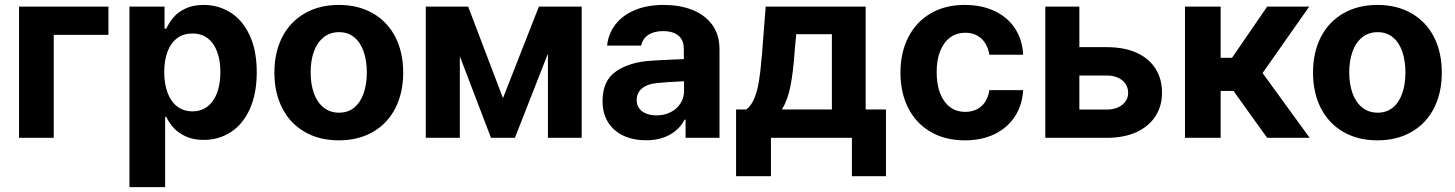

<svg xmlns="http://www.w3.org/2000/svg" viewBox="-20 -557 5882 776"><path d="M418.2 -416.1H197.2V0H56.9V-530.3H418.2Z M503.2 -530.3H645V-441.3H652Q664.9 -468.4 682.9 -488.7Q700.8 -509 731 -523.1Q761.2 -537.1 802.6 -537.1Q862.9 -537.1 911.7 -506.4Q960.5 -475.7 989.1 -414.2Q1017.7 -352.8 1017.7 -264.8Q1017.7 -178.9 989.9 -116.9Q962.1 -55 913.1 -23.2Q864 8.5 802.5 8.5Q762.1 8.5 731.9 -5.2Q701.8 -18.8 683.4 -38.6Q665 -58.3 652 -84.4H647.4V199.2H503.2ZM757.6 -107Q793.7 -107 819.2 -127Q844.8 -147 857.7 -182.8Q870.7 -218.5 870.7 -265.6Q870.7 -312.3 857.7 -347.6Q844.8 -382.9 819.4 -402.3Q794.1 -421.6 757.6 -421.6Q721.5 -421.6 696.1 -402.7Q670.7 -383.8 657.2 -348.7Q643.8 -313.6 643.8 -265.6Q643.8 -218.2 657.2 -182.2Q670.7 -146.2 696.3 -126.6Q721.9 -107 757.6 -107Z M1089 -263.2Q1089 -345.3 1120.7 -407Q1152.3 -468.8 1211.4 -502.9Q1270.4 -537.1 1349.4 -537.1Q1428.5 -537.1 1487.6 -502.9Q1546.7 -468.8 1578.1 -407Q1609.6 -345.3 1609.6 -263.2Q1609.6 -182.2 1578.1 -120.2Q1546.7 -58.2 1487.6 -24Q1428.5 10.2 1349.4 10.2Q1270.4 10.2 1211.4 -24Q1152.3 -58.2 1120.7 -120.2Q1089 -182.2 1089 -263.2ZM1462.6 -264.4Q1462.6 -311.3 1449.9 -348.1Q1437.2 -385 1412 -406Q1386.8 -427 1350.5 -427Q1313.7 -427 1287.7 -406Q1261.8 -385 1248.6 -348.4Q1235.5 -311.9 1235.5 -264.4Q1235.5 -216.9 1248.6 -180.2Q1261.8 -143.6 1287.7 -122.6Q1313.7 -101.6 1350.5 -101.6Q1386.8 -101.6 1412 -122.6Q1437.2 -143.6 1449.9 -180.5Q1462.6 -217.4 1462.6 -264.4Z M2158 -530.3H2269.1L2061.1 0H1964.4L1761.8 -530.3H1872.1L2012.9 -160.4ZM1838.5 0H1700.9V-530.3H1838.5ZM2194.5 -530.3H2331V0H2194.5Z M2682.7 -225.3 2635.9 -221.4Q2597.3 -218 2575.4 -200.2Q2553.4 -182.4 2553.4 -152.6Q2553.4 -133 2563.4 -119.1Q2573.5 -105.2 2591.7 -98Q2609.9 -90.7 2632.7 -90.7Q2665.3 -90.7 2690.8 -103.8Q2716.3 -116.9 2730.5 -139.5Q2744.8 -162.1 2744.8 -189.6L2743.7 -360.7Q2743.7 -383.3 2734.1 -399.2Q2724.5 -415.1 2705.4 -423.2Q2686.3 -431.3 2659.5 -431.3Q2623.2 -431.3 2600.2 -415.9Q2577.2 -400.5 2571.3 -372.7H2433.7Q2438.4 -419.5 2466.5 -456.9Q2494.6 -494.3 2544.7 -515.7Q2594.7 -537.1 2662.8 -537.1Q2724.8 -537.1 2775.4 -518.2Q2825.9 -499.3 2857 -458.9Q2888 -418.5 2888 -357.3V0H2750.9V-73.4H2747Q2733.9 -48.4 2712.5 -30Q2691.1 -11.5 2660.8 -0.8Q2630.6 9.9 2591.5 9.9Q2540.2 9.9 2500.6 -8.2Q2460.9 -26.4 2438.1 -62.1Q2415.3 -97.8 2415.3 -148.2Q2415.3 -231.2 2470 -268.7Q2524.7 -306.3 2612.3 -311.6Q2627 -313.1 2702.7 -316.4L2750.6 -318.3L2751.6 -229Q2731.8 -228.4 2682.7 -225.3Z M2955 -114.7H2996.2Q3015.7 -128.6 3028 -158Q3040.4 -187.4 3047 -226.5Q3053.6 -265.6 3057.8 -319.6Q3059.2 -329.1 3059.9 -337.8Q3060.6 -346.5 3061 -355.4L3074.7 -530.3H3478.7V-114.7H3560.8V155.1H3423.1V0H3095.9V155.1H2955ZM3342.2 -114.7V-418.9H3198.1L3192.2 -355.4Q3185.8 -262.6 3174.2 -206.3Q3162.7 -150 3140.1 -114.7Z M3619.3 -263.2Q3619.3 -344.4 3650.9 -406.4Q3682.6 -468.3 3741.2 -502.7Q3799.8 -537.1 3878.9 -537.1Q3947.1 -537.1 3999.7 -512.5Q4052.3 -487.8 4082.3 -442Q4112.3 -396.2 4115.2 -335.8H3978.7Q3974.5 -362.3 3961.8 -382.5Q3949.1 -402.7 3928.7 -413.7Q3908.4 -424.7 3881.4 -424.7Q3846.7 -424.7 3820.7 -405.9Q3794.7 -387 3780.2 -351.4Q3765.7 -315.8 3765.7 -265.6Q3765.7 -215 3780 -179Q3794.3 -143 3820.3 -123.9Q3846.2 -104.8 3881.4 -104.8Q3907.1 -104.8 3927.7 -115Q3948.3 -125.2 3961.5 -145.1Q3974.7 -165 3978.7 -192.7H4115.2Q4111.7 -132.7 4082.2 -86.8Q4052.6 -40.9 4000.8 -15.4Q3948.9 10.2 3879.7 10.2Q3799.8 10.2 3740.8 -24.4Q3681.7 -59 3650.5 -121Q3619.3 -183 3619.3 -263.2Z M4676.5 -182.4Q4676.5 -128.4 4649.9 -87.2Q4623.3 -45.9 4573 -22.9Q4522.7 0 4453.9 0H4204.8V-530.3H4342.4V-114.2H4453.9Q4478.5 -114.2 4498.2 -122.9Q4517.8 -131.5 4528.7 -146.8Q4539.6 -162.1 4539.6 -181.8Q4539.6 -202.5 4528.7 -218.5Q4517.8 -234.4 4498.2 -243.1Q4478.5 -251.8 4453.9 -251.8H4295V-366.4H4453.9Q4523.2 -366.4 4573.2 -344Q4623.3 -321.6 4649.9 -279.9Q4676.5 -238.3 4676.5 -182.4Z M4769.3 -530.3H4913.5V-323.4H4959.4L5101.5 -530.3H5271.4L5082.9 -261.8L5273.2 0H5101.3L4965.4 -189.5H4913.5V0H4769.3Z M5286.8 -263.2Q5286.8 -345.3 5318.4 -407Q5350.1 -468.8 5409.1 -502.9Q5468.2 -537.1 5547.2 -537.1Q5626.2 -537.1 5685.3 -502.9Q5744.4 -468.8 5775.9 -407Q5807.3 -345.3 5807.3 -263.2Q5807.3 -182.2 5775.9 -120.2Q5744.4 -58.2 5685.3 -24Q5626.2 10.2 5547.2 10.2Q5468.2 10.2 5409.1 -24Q5350.1 -58.2 5318.4 -120.2Q5286.8 -182.2 5286.8 -263.2ZM5660.3 -264.4Q5660.3 -311.3 5647.7 -348.1Q5635 -385 5609.8 -406Q5584.6 -427 5548.3 -427Q5511.5 -427 5485.5 -406Q5459.5 -385 5446.4 -348.4Q5433.2 -311.9 5433.2 -264.4Q5433.2 -216.9 5446.4 -180.2Q5459.5 -143.6 5485.5 -122.6Q5511.5 -101.6 5548.3 -101.6Q5584.6 -101.6 5609.8 -122.6Q5635 -143.6 5647.7 -180.5Q5660.3 -217.4 5660.3 -264.4Z"/></svg>

Font: Pretendard Std Variable
Style: Regular
Weight: 400
Designer: Base glyphs from Inter by Rasmus Andersson; Hangeul glyphs from Noto Sans CJK(Source Han Sans) by Jang Soo-young and Kan
Foundry: Kil Hyung-jin
Version: Version 1.309;Glyphs 3.2 (3225)